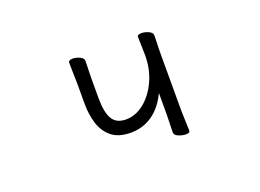

<svg xmlns="http://www.w3.org/2000/svg" viewBox="-80 -665 1160 857"><g transform="rotate(-20 500.0 -236.5)"><path d="M626 -205Q598 -145 552.5 -113Q507 -81 449 -81Q391 -81 358 -108Q325 -135 311.5 -178.5Q298 -222 298 -271V-364Q298 -370 297.5 -391Q297 -412 296.5 -435.5Q296 -459 296 -470Q296 -475 302 -478Q308 -481 316 -481Q332 -481 349.5 -473Q367 -465 367 -452Q367 -444 366.5 -427.5Q366 -411 365.5 -393.5Q365 -376 365 -364V-275Q365 -208 384 -176Q403 -144 449 -144Q494 -144 534.5 -176Q575 -208 600.5 -263Q626 -318 626 -385Q626 -403 625 -424.5Q624 -446 624 -463V-473Q624 -478 630 -480.5Q636 -483 643 -483Q659 -483 677 -475Q695 -467 695 -454Q695 -446 694.5 -429.5Q694 -413 693.5 -395Q693 -377 693 -365V-106Q693 -100 693.5 -79Q694 -58 695 -35Q696 -12 696 0Q696 10 677 10Q661 10 642.5 2.5Q624 -5 624 -18Q624 -26 624.5 -44.5Q625 -63 625.5 -81Q626 -99 626 -106Z"/></g></svg>

Font: Moon Stars Kai T HW
Style: Regular
Weight: 400
Designer: GuiWonder
Version: Version 1.101